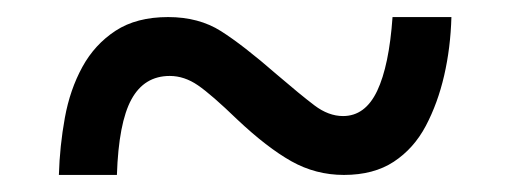

<svg xmlns="http://www.w3.org/2000/svg" viewBox="-20 -469 599 225"><path d="M49 -264Q50 -298 56 -331Q62 -364 76.5 -390.5Q91 -417 115.5 -433Q140 -449 177 -449Q213 -449 239 -432.5Q265 -416 304 -382Q332 -358 348.5 -345.5Q365 -333 382 -333Q408 -333 422 -362.5Q436 -392 440 -449H509Q508 -413 500.5 -380.5Q493 -348 479 -321.5Q465 -295 441.5 -279.5Q418 -264 383 -264Q350 -264 321.5 -280Q293 -296 258 -329Q228 -358 212 -369Q196 -380 179 -380Q149 -380 134 -352.5Q119 -325 117 -264Z"/></svg>

Font: Noto Naskh Arabic SemiBold
Style: Regular
Weight: 600
Designer: Monotype Design Team, David Williams, Mohamad Dakak and Nizar Qandah
Foundry: Monotype Imaging Inc.
Version: Version 2.016